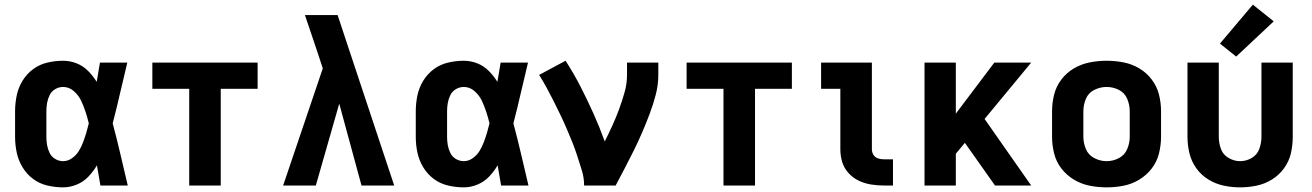

<svg xmlns="http://www.w3.org/2000/svg" viewBox="-20 -800 5656 828"><path d="M252 8Q282 8 311 -4Q340 -16 361 -38Q382 -60 398 -87Q405 -43 413 0H531Q515 -67 499.5 -134Q484 -201 466 -268Q483 -333 498 -399Q513 -465 529 -530H411Q404 -489 397 -447Q381 -473 359.5 -494.5Q338 -516 310 -527Q282 -538 252 -538Q218 -538 184 -530Q150 -522 122.5 -501.5Q95 -481 77 -451.5Q59 -422 52 -388Q45 -354 45 -320V-210Q45 -176 52 -142.5Q59 -109 77 -79Q95 -49 122.5 -28.5Q150 -8 184 0Q218 8 252 8ZM252 -105Q234 -105 218 -114.5Q202 -124 194 -140.5Q186 -157 183 -174.5Q180 -192 180 -210V-320Q180 -338 183 -355.5Q186 -373 194 -389.5Q202 -406 218 -415.5Q234 -425 252 -425Q278 -425 298.5 -407Q319 -389 330 -365.5Q341 -342 349 -317.5Q357 -293 363 -268Q358 -247 352 -227Q346 -207 338.5 -187Q331 -167 320 -149Q309 -131 291 -118Q273 -105 252 -105Z M796 0H932V-417H1091V-530H637V-417H796Z M1201 0H1342L1443 -353L1539 0H1680L1483 -593L1436 -735H1295Q1310 -691 1325 -646.5Q1340 -602 1355 -557L1372 -505Z M1980 8Q2010 8 2039 -4Q2068 -16 2089 -38Q2110 -60 2126 -87Q2133 -43 2141 0H2259Q2243 -67 2227.5 -134Q2212 -201 2194 -268Q2211 -333 2226 -399Q2241 -465 2257 -530H2139Q2132 -489 2125 -447Q2109 -473 2087.5 -494.5Q2066 -516 2038 -527Q2010 -538 1980 -538Q1946 -538 1912 -530Q1878 -522 1850.5 -501.5Q1823 -481 1805 -451.5Q1787 -422 1780 -388Q1773 -354 1773 -320V-210Q1773 -176 1780 -142.5Q1787 -109 1805 -79Q1823 -49 1850.5 -28.5Q1878 -8 1912 0Q1946 8 1980 8ZM1980 -105Q1962 -105 1946 -114.5Q1930 -124 1922 -140.5Q1914 -157 1911 -174.5Q1908 -192 1908 -210V-320Q1908 -338 1911 -355.5Q1914 -373 1922 -389.5Q1930 -406 1946 -415.5Q1962 -425 1980 -425Q2006 -425 2026.5 -407Q2047 -389 2058 -365.5Q2069 -342 2077 -317.5Q2085 -293 2091 -268Q2086 -247 2080 -227Q2074 -207 2066.5 -187Q2059 -167 2048 -149Q2037 -131 2019 -118Q2001 -105 1980 -105Z M2499 0H2635Q2655 -38 2675 -76Q2695 -114 2714 -152.5Q2733 -191 2750 -230.5Q2767 -270 2782 -310Q2797 -350 2808 -392Q2819 -434 2819 -477V-530H2684V-477Q2684 -439 2673.5 -402Q2663 -365 2650 -329.5Q2637 -294 2621 -259Q2605 -224 2588 -190Q2566 -251 2539.5 -310Q2513 -369 2483.5 -426.5Q2454 -484 2419 -538L2305 -477Q2322 -450 2337.5 -421.5Q2353 -393 2367.5 -364Q2382 -335 2396 -306Q2410 -277 2423 -247Q2436 -217 2448 -187Q2460 -157 2470 -126Q2480 -95 2489.5 -64Q2499 -33 2499 0Z M3100 0H3236V-417H3395V-530H2941V-417H3100Z M3791 0H3831V-113H3791Q3778 -113 3766 -117Q3754 -121 3747 -132Q3740 -143 3740 -156V-530H3521V-417H3604V-156Q3604 -128 3612 -101.5Q3620 -75 3639 -54Q3658 -33 3683 -21Q3708 -9 3735.5 -4.5Q3763 0 3791 0Z M3967 0H4102V-137L4141 -184L4271 0H4427L4226 -287L4427 -530H4268L4102 -310V-530H3967Z M4752 8Q4789 8 4825 1Q4861 -6 4892.5 -25Q4924 -44 4946.5 -73Q4969 -102 4978 -138Q4987 -174 4987 -210V-320Q4987 -357 4978 -392.5Q4969 -428 4946.5 -457.5Q4924 -487 4892.5 -505.5Q4861 -524 4825 -531Q4789 -538 4752 -538Q4716 -538 4680 -531Q4644 -524 4612 -505.5Q4580 -487 4557.5 -457.5Q4535 -428 4526 -392.5Q4517 -357 4517 -320V-210Q4517 -174 4526 -138Q4535 -102 4557.5 -73Q4580 -44 4612 -25Q4644 -6 4680 1Q4716 8 4752 8ZM4752 -105Q4725 -105 4699.5 -118Q4674 -131 4663 -157Q4652 -183 4652 -210V-320Q4652 -348 4663 -374Q4674 -400 4699.5 -412.5Q4725 -425 4752 -425Q4780 -425 4805 -412.5Q4830 -400 4841 -374Q4852 -348 4852 -320V-210Q4852 -183 4841 -157Q4830 -131 4805 -118Q4780 -105 4752 -105Z M5328 8Q5364 8 5399.5 0.5Q5435 -7 5465.5 -26Q5496 -45 5517.5 -74.5Q5539 -104 5547 -139Q5555 -174 5555 -210V-530H5420V-210Q5420 -184 5411 -158.5Q5402 -133 5378.5 -119Q5355 -105 5328 -105Q5302 -105 5278 -119Q5254 -133 5245 -158.5Q5236 -184 5236 -210V-530H5101V-210Q5101 -174 5109.5 -139Q5118 -104 5139 -74.5Q5160 -45 5191 -26Q5222 -7 5257 0.5Q5292 8 5328 8ZM5311 -556 5473 -708 5383 -780 5241 -612Z"/></svg>

Font: Iosevka Sparkle Extrabold
Style: Regular
Weight: 800
Designer: Belleve Invis
Foundry: Belleve Invis
Version: Version 4.5.0; ttfautohint (v1.8.3)